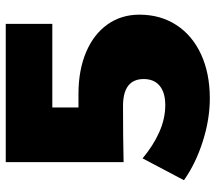

<svg xmlns="http://www.w3.org/2000/svg" viewBox="-61 -680 750 668"><g transform="rotate(-90 314.0 -346.0)"><path d="M597 -236Q597 -163 561 -107.5Q525 -52 459 -21.5Q393 9 305 9Q233 9 156 -15.5Q79 -40 21 -81L97 -225Q141 -188 188 -167Q235 -146 282 -146Q326 -146 349.5 -165.5Q373 -185 373 -221Q373 -293 279 -293Q168 -293 84 -291V-701H565V-539H274V-448H321Q404 -448 466.5 -421.5Q529 -395 563 -347Q597 -299 597 -236Z"/></g></svg>

Font: #9Slide03 Montserrat ExtraBold
Style: Regular
Weight: 800
Designer: Julieta Ulanovsky
Foundry: Julieta Ulanovsky
Version: Version 6.001